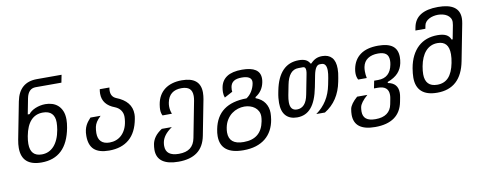

<svg xmlns="http://www.w3.org/2000/svg" viewBox="-75 -1142 4364 1731"><g transform="rotate(-10 2107.0 -276.0)"><path d="M224.1 0Q134.8 0 89.1 -40.8Q43.5 -81.5 43.5 -164.1Q43.5 -180.7 45.4 -199.5Q47.4 -218.3 51.3 -239.3L117.2 -578.1Q150.4 -747.6 312.5 -747.6H538.1L524.4 -677.7H289.1Q220.7 -677.7 203.6 -591.8L175.8 -448.2H192.9Q202.6 -461.9 219 -473.6Q235.4 -485.4 255.9 -493.9Q276.4 -502.4 299.8 -507.3Q323.2 -512.2 347.7 -512.2Q378.4 -512.2 408 -503.4Q437.5 -494.6 460.7 -474.4Q483.9 -454.1 497.8 -421.6Q511.7 -389.2 511.7 -342.3Q511.7 -309.6 503.9 -267.6Q479 -133.3 408.9 -66.7Q338.9 0 224.1 0ZM240.2 -71.3Q272.5 -71.3 300.5 -83.7Q328.6 -96.2 351.1 -120.8Q373.5 -145.5 389.4 -181.9Q405.3 -218.3 413.6 -266.1Q416.5 -283.7 418.2 -301.5Q419.9 -319.3 419.9 -333Q419.9 -385.7 392.8 -413.6Q365.7 -441.4 312.5 -441.4Q176.8 -441.4 142.1 -256.3Q134.8 -216.8 134.8 -186Q134.8 -71.3 238.8 -71.3Z M842.8 0Q751 0 706.5 -40Q662.1 -80.1 662.1 -165Q662.1 -196.8 667.7 -220.2Q673.3 -243.7 682.6 -261.7Q691.9 -279.8 703.6 -294.2Q715.3 -308.6 727.5 -322.3H820.3Q806.2 -308.6 796.1 -297.1Q786.1 -285.6 779.3 -274.7Q772.5 -263.7 768.1 -253.2Q763.7 -242.7 761.2 -231Q758.8 -219.7 757.1 -203.9Q755.4 -188 755.4 -174.8Q755.4 -123.5 782 -97.2Q808.6 -70.8 859.9 -70.8Q891.6 -70.8 919.7 -81.3Q947.8 -91.8 969.7 -112.5Q991.7 -133.3 1006.8 -163.8Q1022 -194.3 1027.8 -234.4Q1029.3 -244.1 1030.3 -255.9Q1031.2 -267.6 1031.2 -275.9Q1031.2 -309.6 1013.4 -335.4Q995.6 -361.3 962.4 -375Q850.6 -416.5 850.6 -518.6Q850.6 -537.1 854.5 -559.6H942.9Q939.9 -543.5 939.9 -529.3Q939.9 -476.1 984.9 -456.1Q1124 -402.3 1124 -284.7Q1124 -273.9 1123 -263.9Q1122.1 -253.9 1119.6 -241.7Q1097.7 -120.1 1027.6 -60.1Q957.5 0 842.8 0Z M1441.4 207.5Q1345.2 207.5 1295.2 171.9Q1245.1 136.2 1245.1 64.9Q1245.1 52.7 1246.6 38.3Q1248 23.9 1250.5 11.2Q1257.3 -22.5 1279.1 -52.5Q1300.8 -82.5 1343.3 -110.4H1435.1Q1391.1 -79.6 1369.1 -50Q1347.2 -20.5 1340.8 10.7Q1338.9 20.5 1338.1 29.1Q1337.4 37.6 1337.4 44.9Q1337.4 92.3 1367.7 115.2Q1397.9 138.2 1457 138.2Q1523.9 138.2 1561.3 108.9Q1598.6 79.6 1609.9 20.5L1673.8 -309.6Q1678.2 -333.5 1678.2 -352.5Q1678.2 -397.9 1654.3 -419.4Q1630.4 -440.9 1581.1 -440.9Q1525.4 -440.9 1491.5 -414.1Q1457.5 -387.2 1446.8 -332.5Q1444.8 -323.2 1444.1 -314.2Q1443.4 -305.2 1443.4 -296.9Q1443.4 -261.2 1457 -229L1371.1 -228.5Q1364.7 -239.7 1361.6 -253.7Q1358.4 -267.6 1358.4 -282.2Q1358.4 -290.5 1359.4 -303.7Q1360.4 -316.9 1362.8 -330.1Q1370.1 -374 1389.4 -407.7Q1408.7 -441.4 1438.5 -464.1Q1468.3 -486.8 1508.1 -498.5Q1547.9 -510.3 1595.7 -510.3H1596.7Q1765.6 -510.3 1765.6 -368.7Q1765.6 -354 1763.9 -338.4Q1762.2 -322.8 1759.8 -309.1L1696.8 15.6Q1677.7 113.3 1613.8 160.4Q1549.8 207.5 1441.4 207.5Z M2035.6 207.5Q1932.6 207.5 1880.1 166.3Q1827.6 125 1827.6 42.5Q1827.6 27.3 1829.3 11.7Q1831.1 -3.9 1834.5 -21Q1856.9 -134.8 1934.1 -191.2Q2011.2 -247.6 2143.1 -248.5Q2157.7 -257.8 2170.4 -271Q2183.1 -284.2 2193.1 -300.3Q2203.1 -316.4 2210.2 -334.5Q2217.3 -352.5 2220.7 -371.6Q2222.2 -379.4 2222.2 -386.2Q2222.2 -414.1 2199.2 -427.5Q2176.3 -440.9 2132.8 -440.9Q2084.5 -440.9 2059.3 -424.1Q2034.2 -407.2 2027.8 -373Q2025.4 -359.4 2025.4 -347.2Q2025.4 -338.4 2026.9 -329.6L1952.1 -289.6Q1943.4 -311.5 1943.4 -338.9Q1943.4 -350.1 1944.6 -361.3Q1945.8 -372.6 1947.3 -380.9Q1958.5 -444.8 2007.8 -477.5Q2057.1 -510.3 2147.5 -510.3Q2229 -510.3 2270.5 -483.2Q2312 -456.1 2312 -401.4Q2312 -394 2311.3 -385.3Q2310.5 -376.5 2308.6 -367.2Q2293 -287.1 2225.6 -246.1L2223.6 -236.3Q2280.8 -214.4 2307.4 -173.6Q2334 -132.8 2334 -81.5Q2334 -69.3 2332.5 -53Q2331.1 -36.6 2328.6 -21Q2319.8 31.7 2297.1 74Q2274.4 116.2 2237.8 146Q2201.2 175.8 2150.6 191.7Q2100.1 207.5 2035.6 207.5ZM2051.8 134.8Q2211.4 134.8 2241.2 -21Q2243.7 -33.7 2244.9 -45.7Q2246.1 -57.6 2246.1 -65.9Q2246.1 -92.8 2234.9 -114Q2223.6 -135.3 2204.8 -149.7Q2186 -164.1 2161.4 -171.6Q2136.7 -179.2 2109.9 -179.2Q2080.6 -179.2 2050.8 -169.9Q2021 -160.6 1995.1 -141.4Q1969.2 -122.1 1949.7 -92Q1930.2 -62 1921.9 -21Q1917 2.9 1917 24.4Q1917 134.8 2049.8 134.8Z M2564.5 0Q2498 0 2461.4 -39.3Q2424.8 -78.6 2424.8 -156.7Q2424.8 -177.2 2427.2 -202.4Q2429.7 -227.5 2435.1 -253.4L2438 -268.1Q2461.4 -386.2 2518.6 -445.8Q2575.7 -505.4 2666.5 -505.4Q2704.6 -505.4 2728.8 -494.1Q2752.9 -482.9 2766.6 -457H2773.4Q2798.8 -483.4 2823.7 -494.4Q2848.6 -505.4 2880.4 -505.4Q2938 -505.4 2968.5 -471.7Q2999 -438 2999 -369.6Q2999 -351.6 2996.8 -330.3Q2994.6 -309.1 2989.7 -285.2L2983.4 -252.4Q2950.2 -81.5 2817.4 0H2738.3Q2797.9 -42.5 2835.7 -102.1Q2873.5 -161.6 2889.2 -242.2L2900.4 -299.3Q2904.3 -319.8 2906.2 -336.7Q2908.2 -353.5 2908.2 -367.7Q2908.2 -436.5 2862.3 -436.5H2846.2Q2806.2 -436.5 2788.6 -347.7L2767.6 -240.2Q2755.4 -178.2 2737.1 -133.1Q2718.8 -87.9 2693.6 -58.3Q2668.5 -28.8 2636.2 -14.4Q2604 0 2564.5 0ZM2575.2 -70.8Q2614.7 -70.8 2641.1 -99.4Q2667.5 -127.9 2679.2 -189.5L2713.4 -365.7Q2717.8 -386.7 2717.8 -401.9Q2717.8 -436.5 2693.8 -436.5L2651.4 -436H2650.9Q2563.5 -436 2537.6 -303.2L2519.5 -210.9Q2512.7 -175.3 2512.7 -147.5Q2512.7 -70.8 2575.2 -70.8Z M3242.2 207.5Q3050.8 207.5 3050.8 62.5Q3050.8 38.1 3056.2 8.3Q3066.4 -36.6 3127.9 -90.3H3221.7Q3187.5 -60.1 3169.7 -36.1Q3151.9 -12.2 3147.5 8.3Q3146 15.1 3144.8 26.9Q3143.6 38.6 3143.6 48.8Q3143.6 93.8 3171.4 116Q3199.2 138.2 3257.3 138.2Q3322.8 138.2 3361.1 110.4Q3399.4 82.5 3409.7 29.3L3418.9 -18.6Q3420.9 -28.3 3421.9 -37.1Q3422.9 -45.9 3422.9 -54.7Q3422.9 -137.2 3326.2 -137.2H3290.5L3304.2 -205.6H3340.3Q3396.5 -205.6 3429.4 -235.4Q3462.4 -265.1 3473.1 -322.3Q3475.1 -332.5 3476.1 -341.6Q3477.1 -350.6 3477.1 -359.9Q3477.1 -402.3 3453.6 -421.6Q3430.2 -440.9 3380.4 -440.9Q3323.7 -440.9 3286.6 -416.3Q3249.5 -391.6 3239.7 -342.3Q3237.8 -333 3237.1 -323.2Q3236.3 -313.5 3236.3 -303.2Q3236.3 -288.6 3237.8 -273.2Q3239.3 -257.8 3242.7 -240.7H3164.1Q3149.9 -266.6 3149.9 -301.3Q3149.9 -320.3 3154.3 -342.3Q3170.4 -423.3 3230.2 -466.8Q3290 -510.3 3393.6 -510.3Q3482.9 -510.3 3526.1 -477.1Q3569.3 -443.8 3569.3 -375.5Q3569.3 -362.8 3567.9 -348.6Q3566.4 -334.5 3563.5 -320.3Q3552.7 -269 3519.5 -232.9Q3486.3 -196.8 3423.3 -173.3L3421.4 -163.6Q3512.7 -147 3512.7 -58.6Q3512.7 -39.1 3508.3 -16.6L3501 22Q3483.4 114.7 3418.2 161.1Q3353 207.5 3242.2 207.5Z M3846.7 0Q3752 0 3704.3 -43.5Q3656.7 -86.9 3656.7 -170.4Q3656.7 -188.5 3658.9 -210.9Q3661.1 -233.4 3665 -256.3Q3676.3 -319.8 3700.4 -367.4Q3724.6 -415 3759.5 -447Q3794.4 -479 3839.1 -494.9Q3883.8 -510.7 3936.5 -510.7Q3987.8 -510.7 4016.4 -495.6Q4044.9 -480.5 4056.2 -449.7H4065.9L4090.3 -575.7Q4093.3 -591.8 4093.3 -604Q4093.3 -626 4083 -642.3Q4072.8 -658.7 4055.9 -669.4Q4039.1 -680.2 4017.3 -685.5Q3995.6 -690.9 3973.1 -690.9Q3951.2 -690.9 3929.9 -686Q3908.7 -681.2 3891.4 -671.9Q3874 -662.6 3861.8 -648.7Q3849.6 -634.8 3846.2 -616.7L3840.3 -586.4H3749L3754.9 -616.7Q3769 -689 3826.7 -724.6Q3884.3 -760.3 3985.8 -760.3Q4180.7 -760.3 4180.7 -623Q4180.7 -612.3 4179.4 -600.3Q4178.2 -588.4 4175.8 -575.7L4110.8 -241.7Q4064 0 3846.7 0ZM3859.4 -70.8Q3923.8 -70.8 3962.9 -113Q4002 -155.3 4019 -241.7Q4027.8 -286.1 4027.8 -320.8Q4027.8 -381.8 4002 -411.1Q3976.1 -440.4 3925.3 -440.4Q3891.1 -440.4 3863.5 -427.7Q3835.9 -415 3814.7 -391.1Q3793.5 -367.2 3779.1 -333.5Q3764.6 -299.8 3756.8 -257.3Q3752.9 -236.8 3751.2 -218Q3749.5 -199.2 3749.5 -185.1Q3749.5 -128.9 3777.1 -99.9Q3804.7 -70.8 3859.4 -70.8Z"/></g></svg>

Font: Hack
Style: Italic
Weight: 400
Italic angle: -11°
Monospace: yes
Designer: Christopher Simpkins
Foundry: Christopher Simpkins
Version: Version 2.019; ttfautohint (v1.4.1) -l 4 -r 80 -G 350 -x 0 -